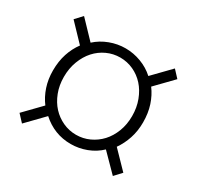

<svg xmlns="http://www.w3.org/2000/svg" viewBox="-103 -664 685 668"><g transform="rotate(30 239.5 -330.0)"><path d="M57 -114 31 -142 96 -209Q78 -233 68 -263Q58 -293 58 -328Q58 -365 68 -395.5Q78 -426 96 -450L31 -518L57 -546L123 -477Q146 -498 176.5 -509.5Q207 -521 239 -521Q271 -521 301.5 -509.5Q332 -498 355 -477L422 -546L448 -518L382 -450Q400 -426 410 -395.5Q420 -365 420 -328Q420 -293 410 -263Q400 -233 383 -209L448 -142L422 -114L355 -182Q332 -160 301.5 -148.5Q271 -137 239 -137Q173 -137 123 -182ZM239 -174Q267 -174 292 -185.5Q317 -197 335.5 -217Q354 -237 365 -265.5Q376 -294 376 -328Q376 -362 365 -391Q354 -420 335.5 -440.5Q317 -461 292 -472.5Q267 -484 239 -484Q211 -484 186 -472.5Q161 -461 142.5 -440.5Q124 -420 113 -391Q102 -362 102 -328Q102 -294 113 -265.5Q124 -237 142.5 -217Q161 -197 186 -185.5Q211 -174 239 -174Z"/></g></svg>

Font: hySource Sans Pro Light
Style: Regular
Weight: 300
Designer: Paul D. Hunt
Foundry: Adobe Systems Incorporated
Version: Version 2.021;PS 2.000;hotconv 1.0.86;makeotf.lib2.5.63406